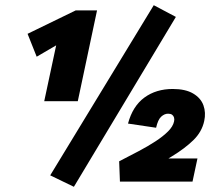

<svg xmlns="http://www.w3.org/2000/svg" viewBox="-20 -698 832 738"><path d="M150 -309 209 -585 289 -578 121 -480 86 -568 271 -658H353L279 -309ZM264 20 173 -24 571 -678 656 -633ZM438 -78Q477 -98 513 -117Q549 -136 578 -155Q607 -174 626 -193Q645 -212 649 -231Q651 -239 649 -246Q647 -253 641.5 -257Q636 -261 626 -261Q612 -261 599.5 -249.5Q587 -238 580 -207L472 -223Q490 -290 535 -323Q580 -356 644 -356Q693 -356 722.5 -338.5Q752 -321 762 -293Q772 -265 765 -233Q756 -191 723 -159Q690 -127 641.5 -97.5Q593 -68 536 -33L562 -89H739L720 0H441Z"/></svg>

Font: Ysabeau Black
Style: Italic
Weight: 900
Italic angle: -12°
Version: Version 2.000;gftools[0.9.27.dev2+g8671c4b]